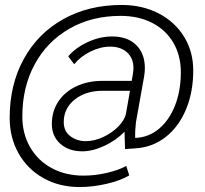

<svg xmlns="http://www.w3.org/2000/svg" viewBox="-20 -611 828 774"><path d="M19 -136Q19 -270 76 -373.5Q133 -477 235.5 -534Q338 -591 470 -591Q554 -591 619.5 -557Q685 -523 722 -463Q759 -403 759 -327Q759 -239 729.5 -169Q700 -99 647 -58Q594 -17 526 -13L484 -10L482 -80Q448 -45 400.5 -23Q353 -1 312 -1Q257 -1 223 -31.5Q189 -62 189 -111Q189 -162 215 -201.5Q241 -241 287.5 -263Q334 -285 393 -285H511L516 -314Q518 -330 518 -337Q518 -376 492.5 -399.5Q467 -423 424 -423Q385 -423 344.5 -403Q304 -383 279 -352L255 -384Q285 -419 334 -441.5Q383 -464 432 -464Q494 -464 529 -429.5Q564 -395 564 -337Q564 -321 561 -303L528 -118Q524 -84 525 -55Q579 -57 620.5 -91.5Q662 -126 685.5 -185.5Q709 -245 709 -320Q709 -387 679 -438.5Q649 -490 594 -518.5Q539 -547 466 -547Q350 -547 260 -495.5Q170 -444 120 -352Q70 -260 70 -141Q70 -72 101.5 -17.5Q133 37 189 67Q245 97 317 97Q363 97 410.5 86Q458 75 489 58L501 96Q466 117 410 130Q354 143 301 143Q219 143 155 107Q91 71 55 7.5Q19 -56 19 -136ZM488 -154 504 -245H393Q325 -245 281 -209.5Q237 -174 237 -119Q237 -82 263.5 -62Q290 -42 325 -42Q361 -42 397 -59Q433 -76 458 -102Q483 -128 488 -154Z"/></svg>

Font: Sarabun ExtraLight
Style: Italic
Weight: 275
Italic angle: -10°
Designer: Suppakit Chalermlarp | Katatrad Co.,Ltd.
Foundry: Cadson Demak Co.,Ltd.
Version: Version 1.000; ttfautohint (v1.6)